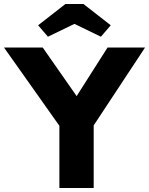

<svg xmlns="http://www.w3.org/2000/svg" viewBox="-27 -937 743 957"><path d="M269 0V-310L-7 -700H186L355 -458L509 -700H696L440 -312V0ZM212 -754 163 -811 299 -917H389L525 -811L476 -754L344 -818Z"/></svg>

Font: Lexend Deca
Style: Bold
Weight: 700
Designer: Bonnie Shaver-Troup, Thomas Jockin
Foundry: Lexend
Version: Version 1.008; ttfautohint (v1.8.4.7-5d5b)